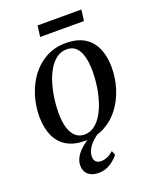

<svg xmlns="http://www.w3.org/2000/svg" viewBox="-161 -771 854 1065"><g transform="rotate(-20 266.0 -238.5)"><path d="M307 -536Q371.5 -536 414.5 -510.8Q457.5 -485.5 479.2 -438Q501 -390.5 501.5 -323Q501.5 -259.5 482.8 -199.5Q464 -139.5 428.5 -92Q393 -44.5 341.5 -16.8Q290 11 224.5 11Q160.5 11 117.2 -14.2Q74 -39.5 52.5 -87.2Q31 -135 30.5 -200.5Q30.5 -265.5 49.5 -325.8Q68.5 -386 104.2 -433.5Q140 -481 191.5 -508.5Q243 -536 307 -536ZM300 -501.5Q266.5 -501.5 240.2 -482.2Q214 -463 194.5 -430Q175 -397 162.5 -356Q150 -315 143.8 -271Q137.5 -227 137.5 -186Q137.5 -131.5 149 -95.2Q160.5 -59 181.8 -41Q203 -23 233 -23Q266 -23 292.2 -42.5Q318.5 -62 337.8 -94.8Q357 -127.5 369.5 -168.2Q382 -209 388.2 -252.5Q394.5 -296 394.5 -336.5Q394.5 -385.5 385.2 -422.5Q376 -459.5 355.5 -480.5Q335 -501.5 300 -501.5ZM234 204Q195 203.5 173 184.2Q151 165 151 131Q151 108 161.8 87Q172.5 66 191.2 47.2Q210 28.5 234.2 12.2Q258.5 -4 285 -17.5L304.5 -31L328 -20Q295.5 1 273.2 21.5Q251 42 239.8 63Q228.5 84 228.5 106Q228 125.5 238.8 136.2Q249.5 147 269 147Q286.5 147 305.8 139.2Q325 131.5 343 114.5L353 140Q335.5 163.5 304.2 183.8Q273 204 234 204ZM194.5 -681H453L444.5 -616H186Z"/></g></svg>

Font: Merriweather 96pt
Style: Italic
Weight: 400
Italic angle: -7.8°
Version: Version 2.101